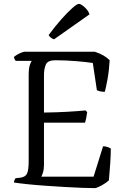

<svg xmlns="http://www.w3.org/2000/svg" viewBox="-20 -971 648 991"><path d="M470 0Q445 0 403.5 -1.5Q362 -3 312 -6Q262 -9 212 -12.5Q162 -16 119.5 -20.5Q77 -25 52 -29Q52 -36 55 -42Q58 -48 60 -51L85 -54Q110 -57 119 -74Q128 -91 128 -140V-582Q128 -618 134 -635.5Q140 -653 144 -657H61Q59 -660 56 -664.5Q53 -669 52 -677Q57 -682 68 -688.5Q79 -695 90.5 -699.5Q102 -704 107 -704H469Q519 -688 546 -660Q543 -606 535 -562.5Q527 -519 521 -497Q506 -497 495 -500Q484 -503 480 -506L459 -646Q426 -651 372 -655.5Q318 -660 265 -660Q226 -660 216.5 -637.5Q207 -615 207 -585V-390Q274 -391 326.5 -394Q379 -397 422 -401L430 -392Q425 -355 419 -338H207V-121Q207 -98 202 -81.5Q197 -65 193 -59H463L512 -216Q526 -216 537 -211.5Q548 -207 552 -204Q552 -173 549 -128Q546 -83 542 -40Q528 -27 505.5 -14.5Q483 -2 470 0ZM259 -768Q249 -771 241.5 -777.5Q234 -784 231 -790Q265 -836 297.5 -872.5Q330 -909 354 -930Q378 -951 387 -951Q398 -951 417 -933.5Q436 -916 442 -897Z"/></svg>

Font: Texturina ExtraLight
Style: Regular
Weight: 200
Designer: Guillermo Torres Carreño
Foundry: Omnibus-Type
Version: Version 1.002; ttfautohint (v1.8.3)